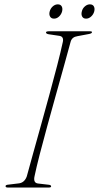

<svg xmlns="http://www.w3.org/2000/svg" viewBox="-20 -840 443 860"><path d="M135 -52Q127.5 -20.5 150.5 -18L198 -12.5Q209 -11.5 209 -5Q209 0 198 0H15.5Q5 0 5 -5.5Q4 -12 17.5 -13L63 -18.5Q89.5 -21 100 -50Q111 -91.5 127.8 -151Q144.5 -210.5 163.5 -279Q182.5 -347.5 201.5 -416.8Q220.5 -486 236.2 -547.2Q252 -608.5 261.5 -652.5Q266.5 -676.5 245.5 -679.5L198.5 -686.5Q186 -688.5 186 -695Q186 -700 202 -700H383Q392 -700 392 -696Q392 -690 377.5 -687.5L327 -678Q302.5 -674.5 296.5 -653.5Q284 -608 266.8 -545.5Q249.5 -483 230 -413.5Q210.5 -344 191.8 -275.5Q173 -207 158 -148.8Q143 -90.5 135 -52ZM222 -756.5Q209.5 -756.5 204.2 -766Q199 -775.5 202.5 -788.5Q206 -802 216.2 -811.2Q226.5 -820.5 239 -820.5Q251.5 -820.5 256.5 -811.2Q261.5 -802 258 -788.5Q254.5 -775.5 244.5 -766Q234.5 -756.5 222 -756.5ZM365.5 -756.5Q353 -756.5 348 -766Q343 -775.5 346.5 -788.5Q349.5 -802 360 -811.2Q370.5 -820.5 382.5 -820.5Q395.5 -820.5 400.5 -811.2Q405.5 -802 402 -788.5Q398.5 -775.5 388.2 -766Q378 -756.5 365.5 -756.5Z"/></svg>

Font: Fraunces 72pt Thin
Style: Italic
Weight: 100
Italic angle: -16°
Version: Version 1.000;[b76b70a41]